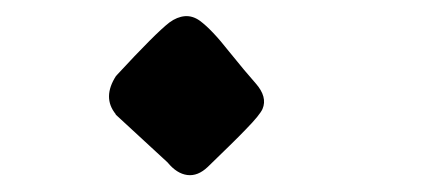

<svg xmlns="http://www.w3.org/2000/svg" viewBox="-20 -190 540 235"><path d="M185.1 8.8 122.1 -49.3 121.6 -49.8V-50.3Q105 -70.8 122.1 -97.2H122.6V-97.7Q170.9 -149.9 187.5 -162.6Q196.8 -169.4 206.3 -170.2Q215.8 -170.9 224.6 -164.6Q239.3 -153.8 260.3 -127Q280.8 -101.6 293 -87.9Q307.6 -71.3 301.3 -56.6Q299.8 -53.2 294.9 -47.1Q290 -41 281.2 -32Q272.5 -22.9 261.5 -12.2Q250.5 -1.5 234.4 14.2Q222.2 25.9 209.2 24.2Q196.3 22.5 185.1 8.8Z"/></svg>

Font: NaikaiFont
Style: SemiBold
Weight: 600
Version: Version 1.89